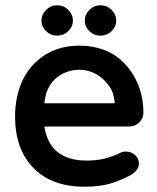

<svg xmlns="http://www.w3.org/2000/svg" viewBox="-20 -689 593 727"><path d="M137 -611Q137 -634 154.5 -651.5Q172 -669 196 -669Q221 -669 238.5 -651.5Q256 -634 256 -611Q256 -588 238.5 -571Q221 -554 196 -554Q172 -554 154.5 -571Q137 -588 137 -611ZM63 -380Q92 -443 148 -479.5Q204 -516 280 -516Q355 -516 411 -482Q464 -447 493.5 -389.5Q523 -332 523 -262Q523 -241 507.5 -225.5Q492 -210 468 -210H148Q168 -81 308 -81Q345 -81 374 -88Q403 -95 435 -110Q441 -115 457 -115Q477 -115 491.5 -102Q506 -89 506 -69Q506 -45 475 -26Q431 -3 392.5 7.5Q354 18 300 18Q176 18 106.5 -53Q37 -124 37 -249Q37 -318 63 -380ZM411 -298Q413 -298 414 -299Q415 -300 414 -303Q410 -342 392 -365Q371 -394 342 -409.5Q313 -425 280 -425Q250 -425 219 -411Q155 -378 148 -298ZM360 -669Q385 -669 402.5 -651.5Q420 -634 420 -611Q420 -588 402.5 -571Q385 -554 360 -554Q336 -554 318.5 -571Q301 -588 301 -611Q301 -634 318.5 -651.5Q336 -669 360 -669Z"/></svg>

Font: 寒蝉全圆体 Bold
Style: Regular
Weight: 700
Designer: Warren2060
      Designed by Motoya company      

      [Varela Round]
      Joe Prince(Latin component); Avraham Cornf
Foundry: ChillType
Version: Version 3.200